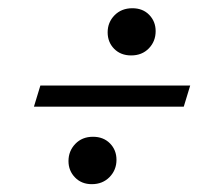

<svg xmlns="http://www.w3.org/2000/svg" viewBox="-20 -464 556 478"><path d="M80.5 -251H453.5L437.5 -198.5H64.5ZM309.5 -443.5Q335.5 -443.5 351.5 -427Q367.5 -410.5 367.5 -386.5Q367.5 -361 350.5 -343.5Q333.5 -326 306.5 -326Q280.5 -326 264.2 -342.5Q248 -359 248 -383.5Q248 -408.5 265.2 -426Q282.5 -443.5 309.5 -443.5ZM211.5 -123.5Q237.5 -123.5 253.8 -107Q270 -90.5 270 -66Q270 -41 252.8 -23.2Q235.5 -5.5 208.5 -5.5Q183 -5.5 166.8 -22.2Q150.5 -39 150.5 -63Q150.5 -88 167.5 -105.8Q184.5 -123.5 211.5 -123.5Z"/></svg>

Font: Newsreader 16pt 16pt Medium
Style: Italic
Weight: 500
Italic angle: -17°
Version: Version 1.003